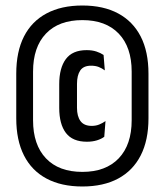

<svg xmlns="http://www.w3.org/2000/svg" viewBox="-20 -668 598 697"><path d="M279 9Q202.5 9 148.8 -19.8Q95 -48.5 67 -103.8Q39 -159 39 -238.5V-400.5Q39 -480.5 67 -535.5Q95 -590.5 148.8 -619.2Q202.5 -648 279 -648Q355.5 -648 409 -619.2Q462.5 -590.5 490.8 -535.5Q519 -480.5 519 -400.5V-238.5Q519 -159 490.8 -103.8Q462.5 -48.5 409 -19.8Q355.5 9 279 9ZM295.5 -153.5Q243.5 -153.5 219.2 -185.5Q195 -217.5 195 -276.5V-362.5Q195 -421 219 -453.5Q243 -486 294.5 -486Q314.5 -486 329.8 -481Q345 -476 356 -468.5L360.5 -412.5Q350.5 -420 338.5 -424.8Q326.5 -429.5 310.5 -429.5Q283 -429.5 271.2 -412Q259.5 -394.5 259.5 -363.5V-276.5Q259.5 -246 272.2 -228.5Q285 -211 313 -211Q328 -211 340.2 -216Q352.5 -221 363 -228.5L358.5 -171.5Q348 -163.5 331.8 -158.5Q315.5 -153.5 295.5 -153.5ZM279 -44Q364 -44 411 -93.2Q458 -142.5 458 -231.5V-408Q458 -497 411 -546Q364 -595 279 -595Q193.5 -595 146.8 -546Q100 -497 100 -408V-231.5Q100 -142.5 146.8 -93.2Q193.5 -44 279 -44Z"/></svg>

Font: Anek Tamil Condensed Medium
Style: Regular
Weight: 500
Width: 3
Designer: Aadarsh Rajan (Tamil), Yesha Goshar (Latin)
Foundry: Ek Type
Version: Version 1.003